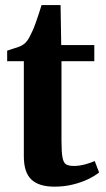

<svg xmlns="http://www.w3.org/2000/svg" viewBox="-20 -706 406 737"><path d="M189 10.5Q129.5 10.5 100.5 -16.8Q71.5 -44 71.5 -106V-471H7.5V-511.5Q18 -515.5 30 -519Q42 -522.5 52.8 -526.5Q63.5 -530.5 70 -535.5Q78 -541 83.8 -548.8Q89.5 -556.5 94.5 -566.2Q99.5 -576 104.5 -587Q110 -598.5 116.2 -616Q122.5 -633.5 128.8 -652.5Q135 -671.5 139.5 -686.5H212.5L215 -533H342V-471H216V-165.5Q216 -121.5 220 -101Q224 -80.5 234.2 -74.8Q244.5 -69 263.5 -69Q284 -69 306.5 -75Q329 -81 343.5 -88L360.5 -44Q344.5 -31 318.8 -18.5Q293 -6 260 2.2Q227 10.5 189 10.5Z"/></svg>

Font: Merriweather 72pt
Style: Bold
Weight: 700
Version: Version 2.100